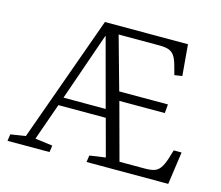

<svg xmlns="http://www.w3.org/2000/svg" viewBox="-100 -836 1115 967"><g transform="rotate(15 457.5 -352.5)"><path d="M14 0 19 -35 97 -47 333 -705H766L780 -543L740 -537L727 -584Q719 -614 708 -631Q697 -648 679 -655Q661 -662 630 -662H416L493 -386H747L743 -340H506L586 -44H718Q747 -44 765.5 -49.5Q784 -55 797 -72.5Q810 -90 821 -124L835 -170H876L852 0H426L431 -35L514 -47L462 -240H215L147 -47L238 -35L233 0ZM230 -283H450L355 -637H353Z"/></g></svg>

Font: Literata 24pt Light
Style: Italic
Weight: 300
Italic angle: -2°
Designer: Latin by Veronika Burian and Jose Scaglione. Greek by Irene Vlachou. Cyrillic by Vera Evstafieva
Foundry: TypeTogether
Version: Version 3.103;gftools[0.9.29]